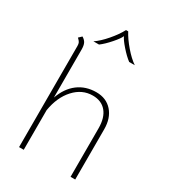

<svg xmlns="http://www.w3.org/2000/svg" viewBox="-207 -965 949 1069"><g transform="rotate(30 267.5 -431.0)"><path d="M452 -322V0H422V-312Q422 -380 391 -417Q360 -454 304 -454Q236 -454 186 -399.5Q136 -345 121 -255V0H91V-650Q91 -664 87 -672Q83 -680 70 -692L89 -710Q107 -699 114 -684.5Q121 -670 121 -644V-336Q146 -406 195 -443Q244 -480 312 -480Q376 -480 414 -437Q452 -394 452 -322ZM281 -862H295Q315 -824 351.5 -781.5Q388 -739 421 -717H385Q358 -737 326.5 -773Q295 -809 288 -827Q281 -809 249.5 -773Q218 -737 191 -717H155Q188 -739 224.5 -781.5Q261 -824 281 -862Z"/></g></svg>

Font: KoHo ExtraLight
Style: Regular
Weight: 275
Version: Version 1.000; ttfautohint (v1.6)